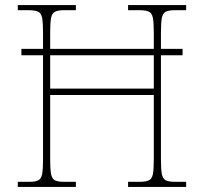

<svg xmlns="http://www.w3.org/2000/svg" viewBox="-20 -734 801 754"><path d="M50 0V-20H96Q119 -20 130.5 -26Q142 -32 145.5 -51Q149 -70 149 -108V-517H64V-542H149V-605Q149 -644 145.5 -663Q142 -682 130 -688Q118 -694 90 -694H50V-714H278V-694H232Q208 -694 196 -688Q184 -682 180.5 -663Q177 -644 177 -605V-542H584V-605Q584 -644 580.5 -663Q577 -682 565 -688Q553 -694 527 -694H483V-714H711V-694H667Q643 -694 631 -688Q619 -682 615.5 -663Q612 -644 612 -605V-542H697V-517H612V-108Q612 -70 615.5 -51Q619 -32 631 -26Q643 -20 667 -20H711V0H483V-20H529Q553 -20 565 -26Q577 -32 580.5 -51Q584 -70 584 -108V-361H177V-108Q177 -70 180.5 -51Q184 -32 195.5 -26Q207 -20 231 -20H278V0ZM177 -386H584V-517H177Z"/></svg>

Font: Noto Serif Bengali Thin
Style: Regular
Weight: 250
Version: Version 2.003